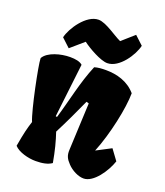

<svg xmlns="http://www.w3.org/2000/svg" viewBox="-149 -916 881 1027"><g transform="rotate(20 291.0 -403.0)"><path d="M52.2 -32.2C77.1 -4.4 133.3 9.8 174.8 9.8C213.4 9.8 244.1 3.9 266.1 -11.7C254.4 -78.1 241.2 -128.4 225.1 -175.8C261.7 -247.1 291.5 -311.5 323.2 -381.3L337.4 -377L325.2 -107.9C323.7 -76.7 332 -59.1 355 -35.2C378.9 -9.8 417 9.8 447.8 9.8C503.9 9.8 561 -73.7 582 -136.2L538.6 -195.3L455.6 -151.9C500 -260.3 534.7 -423.3 534.7 -506.8C490.2 -558.6 426.3 -576.2 363.3 -576.2C339.8 -576.2 316.9 -574.7 298.3 -568.8C254.9 -465.3 234.9 -357.9 202.6 -251L194.8 -252.4L230.5 -558.1C215.3 -571.8 189.9 -576.2 159.7 -576.2C106.9 -576.2 36.1 -557.1 13.2 -518.1C13.2 -517.1 12.7 -516.1 12.7 -514.6C12.7 -480 62 -236.8 86.4 -179.7C73.7 -140.6 65.9 -110.8 52.2 -32.2ZM135.7 -617.7 209.5 -681.6C243.2 -655.8 317.9 -613.3 356 -613.3C425.3 -613.3 486.8 -710.4 498.5 -763.7L450.2 -808.6L380.9 -747.6C344.7 -763.2 277.3 -815.9 234.4 -815.9C165 -815.9 99.1 -715.8 87.4 -662.6Z"/></g></svg>

Font: Fruktur
Style: Regular
Weight: 400
Designer: Viktoriya Grabowska
Foundry: Viktoriya Grabowska
Version: Version 1.002